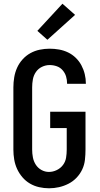

<svg xmlns="http://www.w3.org/2000/svg" viewBox="-20 -1005 540 1033"><path d="M244 8Q217 8 190.5 2Q164 -4 141 -17.5Q118 -31 100.5 -51.5Q83 -72 72 -96Q61 -120 56.5 -146.5Q52 -173 52 -200V-535Q52 -562 56.5 -589Q61 -616 72 -640.5Q83 -665 101.5 -685.5Q120 -706 143.5 -719Q167 -732 193.5 -737.5Q220 -743 247 -743Q273 -743 298 -738.5Q323 -734 346 -723Q369 -712 387.5 -694Q406 -676 418 -653.5Q430 -631 436 -606Q442 -581 442 -556Q442 -556 442 -555.5Q442 -555 442 -554H341Q341 -554 341 -554.5Q341 -555 341 -555Q341 -575 335.5 -593.5Q330 -612 317 -627Q304 -642 285.5 -648.5Q267 -655 247 -655Q226 -655 206 -645.5Q186 -636 173.5 -618Q161 -600 157 -578.5Q153 -557 153 -535V-200Q153 -179 157 -158Q161 -137 172.5 -119Q184 -101 203 -90.5Q222 -80 243 -80Q265 -80 285.5 -90Q306 -100 319 -117.5Q332 -135 335.5 -156.5Q339 -178 339 -200V-316H250V-404H440V-200Q440 -173 437 -145.5Q434 -118 422.5 -93.5Q411 -69 392 -49Q373 -29 348.5 -16.5Q324 -4 297.5 2Q271 8 244 8ZM235 -791 181 -839 316 -985 384 -925Z"/></svg>

Font: Zed Sans Semibold
Style: Regular
Weight: 600
Designer: Belleve Invis
Foundry: Belleve Invis
Version: Version 1.0.0; ttfautohint (v1.8.4)